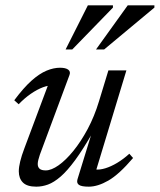

<svg xmlns="http://www.w3.org/2000/svg" viewBox="-20 -690 599 720"><path d="M270.5 -17.5 325 -194.5H328.5Q291.5 -130 261.8 -89.5Q232 -49 207 -27.5Q182 -6 160 2Q138 10 116 10Q81.5 10 66 -5.5Q50.5 -21 50.5 -47.5Q50.5 -63.5 55.8 -85Q61 -106.5 71.5 -134L167.5 -390.5L180.5 -370Q163.5 -371 141.2 -362.8Q119 -354.5 95.5 -338.2Q72 -322 50 -299L33.5 -314Q68.5 -361 98.2 -387.5Q128 -414 154.5 -425Q181 -436 205 -436Q226 -436 235.8 -428.8Q245.5 -421.5 240.5 -408.5L129.5 -110Q126 -99.5 123.8 -90.8Q121.5 -82 121.5 -75Q121.5 -63.5 128.5 -57.2Q135.5 -51 151.5 -51Q172.5 -51 199.8 -70.2Q227 -89.5 255.2 -124.2Q283.5 -159 308.8 -206.2Q334 -253.5 351 -309.5L386.5 -426H454L337 -40L337.5 -54.5Q354 -52.5 375.2 -59Q396.5 -65.5 419.8 -79.5Q443 -93.5 465 -113.5L479 -97.5Q426 -35.5 386.2 -12.8Q346.5 10 313 10Q285.5 10 276 3.2Q266.5 -3.5 270.5 -17.5ZM340 -504.5 459 -670H559V-661.5L370.5 -504.5ZM226 -504.5 309.5 -670H403.5V-661.5L251 -504.5Z"/></svg>

Font: Newsreader 16pt
Style: Italic
Weight: 400
Italic angle: -17°
Designer: Hugues Gentile
Foundry: Production Type
Version: Version 1.003